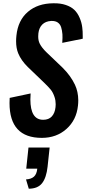

<svg xmlns="http://www.w3.org/2000/svg" viewBox="-20 -839 530 1182"><path d="M157.2 322.8 140.1 265.6Q171.9 263.7 189 248.5Q206.1 233.4 209.5 199.2H141.6L155.3 69.3H285.6L272.9 187.5Q265.6 254.4 239.5 288.3Q213.4 322.3 157.2 322.8ZM237.3 9.8Q38.6 9.8 38.6 -204.6Q38.6 -219.7 39.6 -236.3L168.5 -263.7Q167 -244.1 167 -227.1Q167 -101.6 245.6 -101.6Q280.3 -101.6 299.1 -122.3Q317.9 -143.1 321.8 -179.2Q322.8 -188.5 322.8 -196.8Q322.8 -220.7 315.9 -241.2Q306.6 -269.5 292.5 -286.9Q278.3 -304.2 251 -330.6L151.9 -425.8Q110.4 -466.3 92.3 -510.3Q79.1 -542 79.1 -585.4Q79.1 -602.1 81.1 -620.1Q90.8 -713.9 151.4 -765.9Q211.9 -817.9 307.6 -818.8Q309.6 -818.8 311.5 -818.8Q353 -819.3 384.3 -808.6Q417 -797.9 437.3 -778.6Q457.5 -759.3 469.7 -730.5Q482.4 -702.1 486.3 -670.9Q489.7 -645.5 489.3 -615.2Q489.3 -607.9 489.3 -600.6L363.3 -575.2Q364.7 -591.3 364.7 -606Q365.2 -617.2 364.3 -627.9Q362.3 -652.8 356.2 -671.9Q350.1 -690.9 334.5 -701.2Q320.8 -710 300.3 -710Q297.4 -710 294.4 -710Q260.3 -708 240.2 -688Q220.2 -668 216.3 -633.8Q215.3 -624.5 215.3 -616.2Q214.8 -589.8 224.6 -570.3Q237.3 -544.9 266.1 -517.1L365.2 -422.4Q415 -373 441.4 -317.4Q461.4 -274.9 461.9 -221.7Q461.9 -205.6 460 -188.5Q450.7 -100.1 389.2 -45.2Q327.6 9.8 237.3 9.8Z"/></svg>

Font: Oswald
Style: Medium
Weight: 500
Designer: Vernon Adams
Foundry: Vernon Adams
Version: 3.0; ttfautohint (v0.94.23-7a4d-dirty) -l 8 -r 50 -G 150 -x 